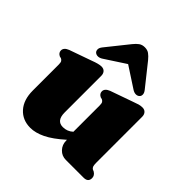

<svg xmlns="http://www.w3.org/2000/svg" viewBox="-193 -852 1007 1007"><g transform="rotate(45 310.0 -349.0)"><path d="M56 -135V-327Q56 -343 52 -349.2Q48 -355.5 40.5 -359L30 -361.5Q11.5 -370.5 11.5 -388Q11.5 -409 40.5 -420.5L163.5 -464Q202.5 -479 221.5 -479Q238 -479 246.8 -469Q255.5 -459 255.5 -443.5V-172Q255.5 -110.5 303 -110.5Q335.5 -110.5 359.5 -132.5V-327Q359.5 -343 355.5 -349.2Q351.5 -355.5 344 -359L333.5 -361.5Q315 -370.5 315 -388Q315 -409 344 -420.5L467 -464Q488 -472 500.5 -475.5Q513 -479 525.5 -479Q541.5 -479 550.2 -469Q559 -459 559 -443.5V-104.5Q559 -84.5 562 -76.8Q565 -69 571.5 -65L582 -60.5Q601 -49 601 -30Q601 0 567.5 0H436Q406 0 385.8 -21.2Q365.5 -42.5 365.5 -73V-79Q309.5 -29 266 -8Q222.5 13 185 13Q127 13 91.5 -26.5Q56 -66 56 -135ZM198 -512.5Q184 -503 171.5 -502.8Q159 -502.5 150.5 -510Q144 -516 143.5 -527.2Q143 -538.5 153.5 -552L252 -675Q265.5 -692 278.8 -701.5Q292 -711 311.5 -711Q331 -711 344 -701.5Q357 -692 371 -675L469 -552Q479.5 -538.5 479.2 -527.2Q479 -516 472 -510Q464 -502.5 451.5 -502.8Q439 -503 425 -512.5L311.5 -586.5Z"/></g></svg>

Font: Fraunces 72pt S050 Black
Style: Regular
Weight: 900
Version: Version 1.000; ttfautohint (v1.8.3)